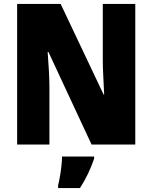

<svg xmlns="http://www.w3.org/2000/svg" viewBox="-20 -734 774 975"><path d="M667 0H445L226 -470H222Q226 -421 228.5 -372.5Q231 -324 231 -289V0H67V-714H288L506 -254H509Q507 -299 504.5 -346Q502 -393 502 -427V-714H667ZM458 72Q444 112 427 148Q410 184 386 221H275V207Q280 188 284.5 161.5Q289 135 292 108Q295 81 295 61H458Z"/></svg>

Font: Noto Sans Oriya Cond Blk
Style: Regular
Weight: 900
Width: 3
Designer: Amélie Bonet and Sol Matas
Foundry: Google LLC
Version: Version 2.006; ttfautohint (v1.8.4.7-5d5b)